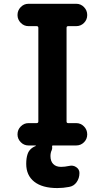

<svg xmlns="http://www.w3.org/2000/svg" viewBox="-20 -750 540 990"><path d="M373 -730.5Q396.5 -730.5 413.1 -713.4Q429.7 -696.3 429.7 -672.9V-671.9Q429.7 -648.4 413.1 -631.8Q396.5 -615.2 373 -615.2H331.1Q323.2 -615.2 323.2 -606.4V-124Q323.2 -115.2 331.1 -115.2H373Q396.5 -115.2 413.1 -98.1Q429.7 -81.1 429.7 -57.6V-56.6Q429.7 -33.2 413.1 -16.6Q396.5 0 373 0H252.9Q247.1 0 249 7.8Q250 14.6 247.1 23.4Q240.2 37.1 240.2 54.7Q240.2 81.1 254.4 95.7Q268.6 110.4 294.9 110.4Q313.5 110.4 336.9 105.5Q356.4 100.6 373 111.8Q389.6 123 389.6 141.6V142.6Q389.6 168.9 375 189.5Q360.4 210 335.9 213.9Q305.7 219.7 275.4 219.7Q198.2 219.7 156.7 187Q115.2 154.3 115.2 94.7Q115.2 65.4 122.1 44.9Q131.8 15.6 164.1 2.9Q165 1 164.1 0H127Q103.5 0 86.9 -17.1Q70.3 -34.2 70.3 -56.6V-57.6Q70.3 -81.1 86.9 -98.1Q103.5 -115.2 127 -115.2H168.9Q177.7 -115.2 177.7 -124V-606.4Q177.7 -615.2 168.9 -615.2H127Q103.5 -615.2 86.9 -632.3Q70.3 -649.4 70.3 -671.9V-672.9Q70.3 -696.3 86.9 -713.4Q103.5 -730.5 127 -730.5Z"/></svg>

Font: Rounded Mgen+ 2m bold
Style: Bold
Weight: 700
Designer: [Source Han Sans]
Ryoko NISHIZUKA  (kana & ideographs); Paul D. Hunt (Latin, Greek & Cyrillic); Wenlong ZHANG  (bopomofo
Version: Version 1.059.20150602